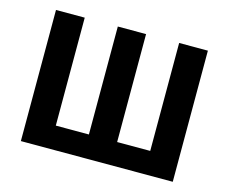

<svg xmlns="http://www.w3.org/2000/svg" viewBox="-82 -655 915 768"><g transform="rotate(15 375.5 -271.5)"><path d="M690 -543V0H61V-543H180V-96H317V-543H434V-96H571V-543Z"/></g></svg>

Font: Noto Sans Disp Cond SemBd
Style: Regular
Weight: 600
Width: 3
Designer: Monotype Design Team
Foundry: Monotype Imaging Inc.
Version: Version 2.000;GOOG;noto-source:20170915:90ef993387c0; ttfaut